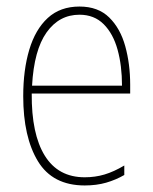

<svg xmlns="http://www.w3.org/2000/svg" viewBox="-20 -557 468 587"><path d="M223 -537Q280 -537 314 -503.5Q348 -470 363 -415.5Q378 -361 378 -298V-271H77Q76 -147 117 -81Q158 -15 239 -15Q271 -15 299.5 -23.5Q328 -32 360 -51V-22Q334 -7 304.5 1.5Q275 10 239 10Q141 10 96 -64Q51 -138 51 -263Q51 -343 69.5 -405Q88 -467 126 -502Q164 -537 223 -537ZM223 -512Q161 -512 122.5 -458Q84 -404 78 -295H353Q353 -356 339.5 -405Q326 -454 297 -483Q268 -512 223 -512Z"/></svg>

Font: Noto Sans Khmer Condensed Thin
Style: Regular
Weight: 100
Width: 3
Designer: Danh Hong and the Monotype Design Team
Foundry: Monotype Imaging Inc.
Version: Version 2.004; ttfautohint (v1.8.4.7-5d5b)